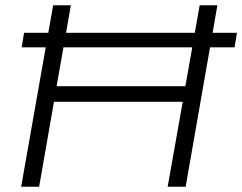

<svg xmlns="http://www.w3.org/2000/svg" viewBox="-20 -706 916 726"><path d="M60 0 181 -686H248L194 -380H681L735 -686H802L682 0H614L671 -321H184L128 0ZM62 -527 71 -582H876L867 -527Z"/></svg>

Font: Archivo SemiExpanded ExtraLight
Style: Italic
Weight: 250
Width: 6
Italic angle: -10°
Designer: Hector Gatti
Foundry: Omnibus-Type
Version: Version 2.001